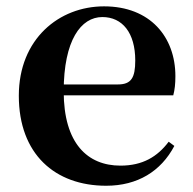

<svg xmlns="http://www.w3.org/2000/svg" viewBox="-20 -572 612 608"><path d="M316.2 16.2C415.4 16.2 489.6 -29.4 532.1 -109.9L514.2 -123.2C478.5 -75.9 432.1 -47.5 361.4 -47.5C257.6 -47.5 181.7 -117.3 181.7 -282.7C181.7 -444.8 236.5 -518 304.1 -518C367.5 -518 408.3 -468.1 408.3 -380.4C408.3 -325.7 395.6 -304.6 353.4 -304.6H98.1V-270.2H528.7C533.4 -288.1 535.4 -306.2 535.4 -330.9C535.4 -454.7 455.8 -551.9 309.4 -551.9C167.3 -551.9 39.6 -448.8 39.6 -268.8C39.6 -83.9 154.3 16.2 316.2 16.2Z"/></svg>

Font: Source Han Serif TW VF
Style: Regular
Weight: 250
Designer: Ryoko NISHIZUKA 西塚涼子 (kana & ideographs); Frank Grießhammer (Latin, Greek & Cyrillic); Wenlong ZHANG 张文龙 (bopomofo); San
Foundry: Adobe
Version: Version 2.002;hotconv 1.1.0;makeotfexe 2.6.0